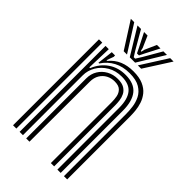

<svg xmlns="http://www.w3.org/2000/svg" viewBox="-235 -866 948 948"><g transform="rotate(45 239.0 -391.5)"><path d="M406.5 0V-435.2Q406.5 -455.8 403.2 -481.9Q400 -508 387.8 -532.6Q375.5 -557.2 349.1 -573.2Q322.8 -589.2 276.5 -589.2Q230 -589.2 194.5 -570.4Q159 -551.5 136.2 -516.5H131L140.8 -600H163.5L163.8 -590.5L150.2 -553.5H155.2Q179.5 -582.5 211.4 -595.8Q243.2 -609 283.5 -609Q325 -609 351.9 -597.1Q378.8 -585.2 394.5 -565.8Q410.2 -546.2 417.6 -523.5Q425 -500.8 427.1 -478.6Q429.2 -456.5 429.2 -439.5V0ZM51.2 0V-600H74.2V0ZM143 0V-419Q143 -450.8 157.9 -475.2Q172.8 -499.8 198.4 -513.9Q224 -528 256.2 -528Q285 -528 301.6 -517.8Q318.2 -507.5 326 -491.9Q333.8 -476.2 336 -458.9Q338.2 -441.5 338.2 -427.2V0H315.2V-426Q315.2 -443.8 311.8 -462.8Q308.2 -481.8 295.1 -495Q282 -508.2 253 -508.2Q229.8 -508.2 210.1 -497.8Q190.5 -487.2 178.9 -467.8Q167.2 -448.2 167 -421.2L165.8 0ZM97 0V-600H119.8L115.5 -468.5H120.8Q140.5 -516.8 179.4 -543.2Q218.2 -569.8 269.8 -569.2Q328.8 -569 356.2 -534.9Q383.8 -500.8 383.8 -434V0H360.8V-431.2Q360.8 -490.5 337.2 -520.1Q313.8 -549.8 262 -549.8Q219.5 -549.8 187.6 -530.9Q155.8 -512 138 -481.9Q120.2 -451.8 120.2 -417.2V0ZM90.8 -783H114.5L202.2 -644.8H179ZM137.2 -783H161.8L214.8 -691.5L235 -659H245L265.2 -691.2L318.2 -783H343L258.8 -644.8H221.5ZM183 -783H207.5L234 -722.5L237.8 -705.2H242.5L246.2 -722.5L273.2 -783H297.8L260 -710L247 -683.5H233L220.2 -710ZM365.5 -783H389.2L301 -644.8H277.8Z"/></g></svg>

Font: Big Shoulders Inline Text Thin
Style: Bold
Weight: 700
Version: Version 2.002